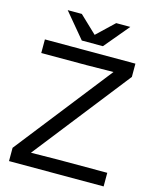

<svg xmlns="http://www.w3.org/2000/svg" viewBox="-132 -1002 877 1090"><g transform="rotate(15 306.0 -457.0)"><path d="M28 -78 470 -642 310 -640H46V-720H578V-642L136 -78L296 -80H584V0H28ZM128 -914H211L312 -818L413 -914H496L374 -768H250Z"/></g></svg>

Font: Aspekta 400
Style: Regular
Weight: 400
Designer: Ivo Dolenc
Version: Version 2.000